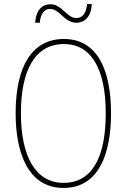

<svg xmlns="http://www.w3.org/2000/svg" viewBox="-20 -916 624 946"><path d="M153 -804H176C180 -854 203 -872 227 -872C274 -872 297 -804 356 -804C397 -804 430 -834 432 -896H409C405 -848 384 -827 356 -827C309 -827 286 -895 228 -895C188 -895 158 -868 153 -804ZM527 -358C527 -576 457 -724 295 -724C141 -724 57 -594 57 -358C57 -164 118 10 293 10C467 10 527 -158 527 -358ZM83 -358C83 -569 152 -699 295 -699C430 -699 501 -576 501 -358C501 -141 434 -15 293 -15C155 -15 83 -146 83 -358Z"/></svg>

Font: Noto Sans Ethiopic Condensed Thin
Style: Regular
Weight: 100
Width: 3
Designer: Monotype Design Team
Foundry: Monotype Imaging Inc.
Version: Version 2.102